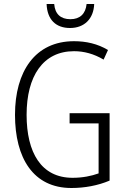

<svg xmlns="http://www.w3.org/2000/svg" viewBox="-20 -996 630 960"><path d="M451 -976H413C408 -927 380 -900 332 -900C283 -900 255 -926 251 -976H213C216 -897 260 -856 330 -856C402 -856 448 -902 451 -976ZM328 -430V-379H473V-129C437 -116 393 -107 343 -107C186 -107 113 -233 113 -422C113 -615 195 -740 350 -740C400 -740 449 -727 498 -698L520 -746C468 -777 411 -790 350 -790C156 -790 55 -639 55 -422C55 -206 146 -56 337 -56C403 -56 469 -68 528 -93V-430Z"/></svg>

Font: Noto Sans Malayalam UI Condensed Light
Style: Regular
Weight: 300
Width: 3
Designer: Jelle Bosma - Monotype Design Team
Foundry: Monotype Imaging Inc.
Version: Version 2.104